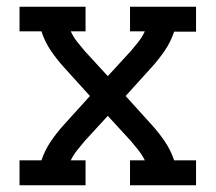

<svg xmlns="http://www.w3.org/2000/svg" viewBox="-20 -550 640 570"><path d="M38 0V-74H103Q113 -104 131 -130.5Q149 -157 171 -181L247 -265L171 -349Q149 -373 131 -399.5Q113 -426 103 -457H38V-530H234V-457H190Q198 -440 209 -426Q220 -412 232 -398L300 -324L368 -398Q380 -412 391 -426Q402 -440 410 -457H366V-530H562V-456H497Q487 -426 469 -399.5Q451 -373 429 -349L353 -265L429 -181Q451 -157 469 -130.5Q487 -104 497 -74H562V0H366V-74H410Q402 -90 391 -104Q380 -118 368 -132L300 -206L232 -132Q220 -118 209 -104Q198 -90 190 -74H234V0Z"/></svg>

Font: Iosevka Curly Slab Extended
Style: Regular
Weight: 400
Width: 7
Monospace: yes
Designer: Belleve Invis
Foundry: Belleve Invis
Version: Version 11.1.0; ttfautohint (v1.8.3)